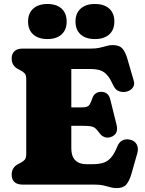

<svg xmlns="http://www.w3.org/2000/svg" viewBox="-20 -950 747 988"><path d="M237 -397.5H403Q430.5 -397.5 439 -409Q447.5 -420.5 455 -444Q460.5 -461 472.5 -469.2Q484.5 -477.5 500 -477.5Q538 -477.5 547.5 -438L579.5 -309Q586 -283 578 -267.2Q570 -251.5 549.5 -244.5Q533 -239 517.5 -244.8Q502 -250.5 490.5 -267Q480 -281.5 471.2 -289.2Q462.5 -297 448.8 -299.8Q435 -302.5 409.5 -302.5H237ZM40 -649Q40 -672.5 54 -686.2Q68 -700 97.5 -700H448.5Q475.5 -700 494 -704.5Q512.5 -709 528 -713.5Q543.5 -718 560.5 -718Q593.5 -718 609.5 -700.5Q625.5 -683 636.5 -644L668.5 -533.5Q674.5 -512.5 661.8 -497Q649 -481.5 626.5 -477.5Q608.5 -474.5 590.8 -481.2Q573 -488 561.5 -513.5Q549 -541.5 536.2 -557.8Q523.5 -574 509.2 -582Q495 -590 478.5 -592.5Q462 -595 441.5 -595H347V-186Q347 -145.5 367.5 -125.2Q388 -105 426 -105H451.5Q484.5 -105 508 -111.2Q531.5 -117.5 549.5 -137Q567.5 -156.5 583.5 -195.5Q592.5 -219 609.8 -227.5Q627 -236 648.5 -231.5Q672.5 -226.5 683.2 -207.5Q694 -188.5 686.5 -161.5L656.5 -56Q645.5 -18 629.5 0Q613.5 18 580.5 18Q563.5 18 548 13.5Q532.5 9 514 4.5Q495.5 0 468.5 0H97.5Q68 0 54 -13.8Q40 -27.5 40 -51Q40 -88 73 -105.5L89 -114Q100.5 -120 107.8 -128.8Q115 -137.5 115 -157V-543Q115 -562.5 107.8 -571.2Q100.5 -580 89 -586L73 -594.5Q40 -612 40 -649ZM224 -749Q178 -749 151.2 -772.5Q124.5 -796 124.5 -839Q124.5 -882 151.2 -905.8Q178 -929.5 224 -929.5Q270.5 -929.5 296.8 -905.8Q323 -882 323 -839Q323 -796.5 296.8 -772.8Q270.5 -749 224 -749ZM468 -749Q422 -749 395.2 -772.5Q368.5 -796 368.5 -839Q368.5 -882 395.2 -905.8Q422 -929.5 468 -929.5Q515.5 -929.5 542 -905.8Q568.5 -882 568.5 -839Q568.5 -796.5 542 -772.8Q515.5 -749 468 -749Z"/></svg>

Font: Fraunces SuperSoft Wonky
Style: Regular
Weight: 900
Version: Version 1.000;[b76b70a41]